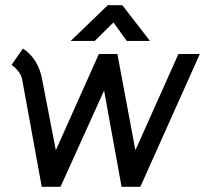

<svg xmlns="http://www.w3.org/2000/svg" viewBox="-20 -716 812 736"><path d="M24 -467 68 -530Q128 -490 142 -409L194 -140L359 -509H430L499 -140L664 -509H746L518 0H446L379 -369L212 0H140L65 -411Q62 -428 49 -444Q36 -460 24 -467ZM393 -696H449L555 -559H466L415 -630L343 -559H251Z"/></svg>

Font: Bellota
Style: Bold Italic
Weight: 700
Italic angle: -7.5°
Designer: Kemie Guaida
Foundry: Kemie Guaida
Version: Version 4.001